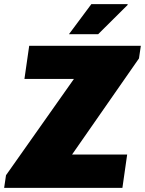

<svg xmlns="http://www.w3.org/2000/svg" viewBox="-42 -907 700 927"><path d="M-22 0 -13 -61 315 -526H76L99 -686H638L629 -625L306 -161H572L549 0ZM291 -742 399 -887H573L575 -884L432 -742Z"/></svg>

Font: Chivo Mono Medium Black
Style: Italic
Weight: 900
Italic angle: -8.05°
Monospace: yes
Version: Version 1.008